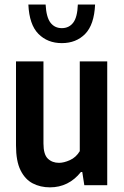

<svg xmlns="http://www.w3.org/2000/svg" viewBox="-20 -816 546 846"><path d="M200 9.5Q158 9.5 124.2 -8Q90.5 -25.5 70.5 -65.8Q50.5 -106 50.5 -175.5V-545.5H171.5V-184Q171.5 -135.5 190.8 -117Q210 -98.5 240 -98.5Q261.5 -98.5 288.2 -110.5Q315 -122.5 331.5 -150V-545.5H452.5V0H351.5L342.5 -58H336.5Q282.5 9.5 200 9.5ZM252.5 -626Q189.5 -626 149.2 -666.8Q109 -707.5 105 -796H181Q184 -740 202.5 -716Q221 -692 252.5 -692Q284 -692 302.5 -716Q321 -740 323 -796H399Q395 -707 355.2 -666.5Q315.5 -626 252.5 -626Z"/></svg>

Font: Encode Sans Condensed Condensed SemiBold
Style: Regular
Weight: 600
Width: 3
Designer: Multiple Designers
Foundry: Impallari Type
Version: Version 3.000; ttfautohint (v1.8.3) -l 8 -r 50 -G 200 -x 14 